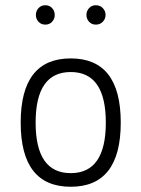

<svg xmlns="http://www.w3.org/2000/svg" viewBox="-20 -704 540 733"><path d="M59 -236Q59 -481 250 -481Q441 -481 441 -236Q441 9 250 9Q59 9 59 -236ZM250 -429Q116 -429 116 -236Q116 -43 250 -43Q384 -43 384 -236Q384 -429 250 -429ZM127 -621Q117 -632 117 -647Q117 -662 127 -673Q137 -684 153 -684Q169 -684 179 -673Q189 -662 189 -647Q189 -632 179 -621Q169 -610 153 -610Q137 -610 127 -621ZM320 -673Q330 -684 346 -684Q362 -684 372.5 -673Q383 -662 383 -647Q383 -632 372.5 -621Q362 -610 346 -610Q330 -610 320 -621Q310 -632 310 -647Q310 -662 320 -673Z"/></svg>

Font: Lekton
Style: Regular
Weight: 400
Designer: Paolo Mazzetti, Luciano Perondi, Raffaele Flato, Elena Papassissa, Emilio Macchia, Michela Povoleri, Tobias Seemiller, R
Version: Version 34.000